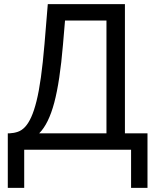

<svg xmlns="http://www.w3.org/2000/svg" viewBox="-20 -730 756 936"><path d="M18 -80H27Q48 -81 67 -87.5Q86 -94 102 -111Q118 -128 132 -158.5Q146 -189 158 -237Q170 -285 179.5 -353.5Q189 -422 197 -516L213 -710H589V-80H699V186H619V0H98V186H18ZM499 -80V-630H297L287 -512Q272 -333 244.5 -229.5Q217 -126 171 -80Z"/></svg>

Font: Boldmen Medium
Style: Regular
Weight: 400
Designer: Matt McInerney, Pablo Impallari, Rodrigo Fuenzalida
Foundry: LIVING CONCEPT
Version: Version 1.000